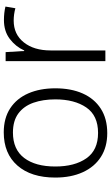

<svg xmlns="http://www.w3.org/2000/svg" viewBox="196 -778 592 1024"><g transform="rotate(-90 492.0 -266.0)"><path d="M533 -267Q533 -183 505.5 -121Q478 -59 424.5 -24.5Q371 10 294 10Q220 10 167 -24Q114 -58 85.5 -120.5Q57 -183 57 -267Q57 -396 121 -469Q185 -542 298 -542Q374 -542 426.5 -507.5Q479 -473 506 -411Q533 -349 533 -267ZM116 -267Q116 -164 159.5 -101.5Q203 -39 295 -39Q388 -39 431 -102Q474 -165 474 -267Q474 -333 456 -384Q438 -435 399 -464Q360 -493 297 -493Q207 -493 161.5 -433Q116 -373 116 -267Z M897 -541Q936 -541 969 -533L960 -480Q928 -489 894 -489Q821 -489 778 -435Q735 -381 735 -292V0H678V-532H726L732 -433H735Q755 -478 796 -509.5Q837 -541 897 -541Z"/></g></svg>

Font: Noto Sans Gurmukhi UI Light
Style: Regular
Weight: 300
Designer: Jelle Bosma - Monotype Design Team
Foundry: Monotype Imaging Inc.
Version: Version 2.004; ttfautohint (v1.8.4.7-5d5b)